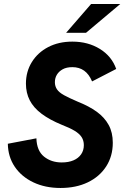

<svg xmlns="http://www.w3.org/2000/svg" viewBox="-20 -921 619 955"><path d="M281 14Q205 14 146 -14Q87 -42 53.5 -91.5Q20 -141 19 -206L161 -233Q163 -171 199 -142Q235 -113 287 -113Q321 -113 345.5 -123.5Q370 -134 383.5 -153.5Q397 -173 397 -199Q397 -222 386 -239Q375 -256 351 -270.5Q327 -285 288 -300Q227 -325 187 -355Q147 -385 128 -422Q109 -459 109 -505Q109 -565 138.5 -612.5Q168 -660 220 -687Q272 -714 340 -714Q418 -714 477 -677.5Q536 -641 558 -578L438 -516Q423 -552 398.5 -569.5Q374 -587 340 -587Q311 -587 292 -576.5Q273 -566 263 -549.5Q253 -533 253 -512Q253 -492 263.5 -476.5Q274 -461 298.5 -447.5Q323 -434 365 -416Q423 -393 461.5 -365Q500 -337 520.5 -299.5Q541 -262 541 -211Q541 -144 508 -93Q475 -42 416.5 -14Q358 14 281 14ZM309 -758 433 -901H578L408 -758Z"/></svg>

Font: Hanken Grotesk ExtraBold
Style: Italic
Weight: 800
Italic angle: -8°
Designer: Alfredo Marco Pradil
Foundry: Hanken Design Co.
Version: Version 3.013